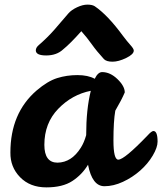

<svg xmlns="http://www.w3.org/2000/svg" viewBox="-20 -803 702 831"><path d="M644 -236Q662 -236 662 -190Q662 -165 641 -129.5Q620 -94 586.5 -64.5Q553 -35 512 -16Q471 3 432 3Q379 3 361 -90Q335 -47 293 -19.5Q251 8 180.5 8Q110 8 67 -36Q24 -80 25 -143Q25 -313 138 -411Q186 -452 227.5 -465Q269 -478 315 -478Q361 -478 390 -462Q404 -491 422 -491Q457 -491 488.5 -460.5Q520 -430 520 -403Q506 -370 479 -324Q471 -278 471 -195Q471 -112 492 -112Q518 -112 618 -216Q636 -236 644 -236ZM135 -585Q135 -597 148 -608Q185 -640 214.5 -673.5Q244 -707 276 -745Q289 -760 313.5 -771.5Q338 -783 358.5 -783Q379 -783 390 -776Q446 -738 512 -648Q530 -624 544.5 -608Q559 -592 559 -584Q559 -568 526 -552Q493 -536 467 -536Q441 -536 430 -547Q398 -582 377.5 -611Q357 -640 332 -668Q284 -614 253 -589Q225 -563 180 -563Q135 -563 135 -585ZM172 -176Q172 -99 229 -99Q290 -100 330 -164Q344 -186 353 -218Q353 -330 373 -410Q292 -394 232 -332Q172 -270 172 -176Z"/></svg>

Font: Leckerli One
Style: Regular
Weight: 400
Version: Version 1.001